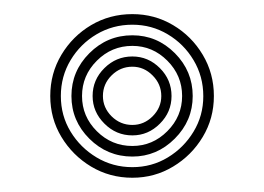

<svg xmlns="http://www.w3.org/2000/svg" viewBox="-20 -830 374 272"><path d="M167.5 -578.2Q135.5 -578.2 109.1 -594Q82.8 -609.8 67 -636Q51.2 -662.2 51.2 -694Q51.2 -726 67 -752.4Q82.8 -778.8 109.1 -794.4Q135.5 -810 167.5 -810Q199 -810 225.2 -794.4Q251.5 -778.8 267.2 -752.4Q283 -726 283 -694Q283 -662.2 267.2 -636Q251.5 -609.8 225.2 -594Q199 -578.2 167.5 -578.2ZM167.5 -593.2Q195 -593.2 217.8 -607Q240.5 -620.8 254.2 -643.5Q268 -666.2 268 -693.8Q268 -721.8 254.2 -744.8Q240.5 -767.8 217.6 -781.4Q194.8 -795 167.5 -795Q139.8 -795 116.8 -781.4Q93.8 -767.8 80 -744.8Q66.2 -721.8 66.2 -694Q66.2 -666.2 80 -643.5Q93.8 -620.8 116.8 -607Q139.8 -593.2 167.5 -593.2ZM167.5 -608.2Q132 -608.2 106.6 -633.5Q81.2 -658.8 81.2 -694Q81.2 -729.2 106.6 -754.6Q132 -780 167.5 -780Q202.5 -780 227.8 -754.6Q253 -729.2 253 -694Q253 -659 227.6 -633.6Q202.2 -608.2 167.5 -608.2ZM167.5 -623.2Q196.2 -623.2 217.1 -644.2Q238 -665.2 238 -694Q238 -723 217.1 -744Q196.2 -765 167.5 -765Q138.2 -765 117.2 -744Q96.2 -723 96.2 -694Q96.2 -665 117.2 -644.1Q138.2 -623.2 167.5 -623.2ZM167.5 -638.2Q144.5 -638.2 127.9 -654.9Q111.2 -671.5 111.2 -694Q111.2 -717 127.9 -733.5Q144.5 -750 167.5 -750Q190 -750 206.5 -733.5Q223 -717 223 -694Q223 -671.2 206.5 -654.8Q190 -638.2 167.5 -638.2ZM167.5 -653Q184 -653 196.2 -665.2Q208.5 -677.5 208.5 -694Q208.5 -710.8 196.2 -723.1Q184 -735.5 167.5 -735.5Q150.5 -735.5 138.1 -723.2Q125.8 -711 125.8 -694Q125.8 -677.5 138.1 -665.2Q150.5 -653 167.5 -653Z"/></svg>

Font: Big Shoulders Inline Text Thin Medium
Style: Regular
Weight: 500
Version: Version 2.002